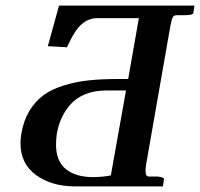

<svg xmlns="http://www.w3.org/2000/svg" viewBox="-20 -666 715 686"><path d="M430.2 -342.8H359.9Q316.9 -342.8 283.9 -329.1Q251 -315.4 231 -292Q210.9 -268.6 199.7 -243.4Q188.5 -218.3 183.1 -189Q180.2 -168 180.2 -148.9Q180.2 -90.3 215.3 -61.8Q250.5 -33.2 313 -33.2Q342.8 -33.2 376 -39.1ZM588.9 -574.2 502 -78.1Q500 -68.4 500 -54.2Q500 -35.2 512.2 -35.2H543.9Q555.7 -33.7 561.3 -31.2Q566.9 -28.8 565.9 -25.9L562 0H249Q164.6 0 108.9 -40.5Q53.2 -81.1 53.2 -153.8Q53.2 -169.9 56.2 -188Q64 -234.4 84.5 -268.8Q105 -303.2 134.3 -325Q163.6 -346.7 206.1 -360.1Q248.5 -373.5 295.4 -378.7Q342.3 -383.8 402.8 -383.8H438L476.1 -601.1H327.1Q296.9 -601.1 272 -579.8Q247.1 -558.6 219.2 -497.1L150.9 -501L190.9 -646H674.8L670.9 -620.1Q669.4 -611.8 643.1 -611.8H612.8Q602.1 -611.8 597.9 -605.7Q593.8 -599.6 588.9 -574.2Z"/></svg>

Font: Linux Libertine G
Style: Bold Italic
Weight: 700
Italic angle: -11.5°
Designer: Philipp H. Poll
Foundry: Philipp H. Poll
Version: Version 4.1.0